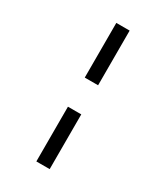

<svg xmlns="http://www.w3.org/2000/svg" viewBox="-238 -857 1027 1188"><g transform="rotate(30 275.5 -263.0)"><path d="M228 -367.2H323.2V-757.8H228ZM228 231.9H323.2V-159.2H228Z"/></g></svg>

Font: Noto Reveo Sans
Style: Regular
Weight: 600
Designer: Monotype Design Team
Foundry: Monotype Imaging Inc.
Version: Version 2.007